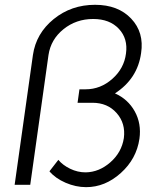

<svg xmlns="http://www.w3.org/2000/svg" viewBox="-20 -770 700 800"><path d="M459 -380.9Q513.2 -356.9 541.5 -305.9Q569.8 -254.9 561 -191.9Q548.8 -107.9 483.4 -49.1Q418 9.8 338.9 9.8Q295.9 9.8 253.4 -8.5Q210.9 -26.9 186 -56.2L223.1 -104Q241.2 -82 272.2 -66.9Q303.2 -51.8 336.9 -51.8Q393.1 -52.7 439.9 -93.8Q486.8 -134.8 496.1 -194.8Q503.9 -255.9 466.1 -298.8Q428.2 -341.8 365.2 -341.8H303.2L311 -397.9H336.9Q398.9 -397.9 448 -441.4Q497.1 -484.9 504.9 -546.9Q513.7 -608.9 475.3 -649.9Q437 -690.9 368.2 -690.9Q297.4 -690.9 244.6 -648.4Q191.9 -606 182.1 -541L106 0H41L117.2 -541Q130.4 -630.9 203.6 -690.4Q276.9 -750 376 -750Q472.2 -750 526.6 -692.4Q581.1 -634.8 567.9 -548.8Q553.2 -441.9 459 -380.9Z"/></svg>

Font: Oakes Grotesk
Style: Light Italic
Weight: 300
Designer: Samuel Oakes
Foundry: Samuel Oakes
Version: Version 1.0 | wf-rip DC20170320